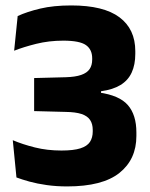

<svg xmlns="http://www.w3.org/2000/svg" viewBox="-20 -672 552 706"><path d="M227 13.5Q187 13.5 151.8 8.5Q116.5 3.5 88.5 -4.2Q60.5 -12 40.5 -19.5L27 -156.5Q63.5 -141 108.5 -129.8Q153.5 -118.5 206 -118.5Q250.5 -118.5 275.5 -126.5Q300.5 -134.5 310.8 -150.2Q321 -166 321 -188.5V-194Q321 -216.5 311.2 -231Q301.5 -245.5 279.8 -252.8Q258 -260 221 -260.5L105.5 -263.5V-385L221 -388Q257 -389 278.5 -396.5Q300 -404 309.5 -418Q319 -432 319 -453V-457.5Q319 -490 296 -506.2Q273 -522.5 212.5 -522.5Q160 -522.5 113 -510.8Q66 -499 32 -485.5L45 -613Q79.5 -629 128.2 -640.5Q177 -652 242 -652Q361 -652 419.2 -608.5Q477.5 -565 477.5 -484V-474Q477.5 -434 464.2 -405.2Q451 -376.5 423.2 -359.5Q395.5 -342.5 351.5 -336.5V-315L343 -332Q419 -321.5 450.2 -285.5Q481.5 -249.5 481.5 -185V-172Q481.5 -86 419.2 -36.2Q357 13.5 227 13.5Z"/></svg>

Font: Anek Bangla Medium
Style: Bold
Weight: 700
Version: Version 1.003